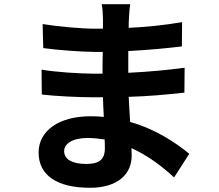

<svg xmlns="http://www.w3.org/2000/svg" viewBox="-20 -829 1040 910"><path d="M284 -113C284 -147 323 -175 394 -175C422 -175 449 -172 476 -168C477 -150 477 -136 477 -125C477 -67 442 -52 389 -52C320 -52 284 -75 284 -113ZM597 -809H462C466 -790 468 -759 468 -740C468 -728 468 -712 468 -693C455 -693 442 -693 429 -693C368 -693 254 -703 182 -715L185 -601C251 -592 367 -583 430 -583C442 -583 454 -583 467 -583C466 -549 466 -513 466 -480C450 -480 434 -480 418 -480C365 -480 242 -487 177 -499L178 -381C244 -373 358 -368 416 -368C434 -368 451 -368 468 -368C469 -338 470 -306 472 -275C452 -277 431 -278 410 -278C256 -278 163 -207 163 -106C163 0 247 61 407 61C539 61 604 -5 604 -90C604 -101 604 -113 603 -127C683 -91 751 -38 805 12L877 -100C819 -148 723 -215 597 -251C594 -291 592 -332 590 -370C686 -373 764 -380 854 -390L855 -508C774 -497 689 -489 588 -484C588 -515 588 -552 588 -587C685 -592 776 -601 842 -609L843 -724C755 -709 672 -701 590 -697C590 -713 590 -728 591 -738C592 -764 594 -789 597 -809Z"/></svg>

Font: Source Han Sans JP
Style: Bold
Weight: 700
Designer: Ryoko NISHIZUKA 西塚涼子 (kana, bopomofo & ideographs); Paul D. Hunt (Latin, Greek & Cyrillic); Sandoll Communications 산돌커뮤니
Foundry: Adobe
Version: Version 2.002;hotconv 1.0.116;makeotfexe 2.5.65601